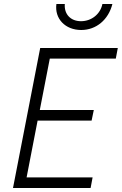

<svg xmlns="http://www.w3.org/2000/svg" viewBox="-20 -940 609 960"><path d="M45 0H433L443 -53H113L168 -337H438L449 -390H179L229 -647H559L569 -700H181ZM386 -790C461 -790 522 -841 542 -920H492C482 -870 438 -834 385 -834C333 -834 300 -869 304 -920H262C252 -847 306 -790 386 -790Z"/></svg>

Font: Uncut Sans Light Italic
Style: Regular
Weight: 300
Italic angle: -11°
Designer: Kasper Nordkvist
Foundry: UNCUT.wtf
Version: Version 1.304;Glyphs 3.2 (3246)